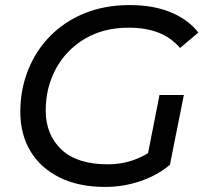

<svg xmlns="http://www.w3.org/2000/svg" viewBox="-20 -728 812 756"><path d="M394 8Q290 8 215 -29Q140 -66 100 -132.5Q60 -199 60 -287Q60 -374 90 -450.5Q120 -527 176.5 -585Q233 -643 312.5 -675.5Q392 -708 491 -708Q583 -708 651.5 -680Q720 -652 761 -600L689 -539Q654 -580 604 -599.5Q554 -619 487 -619Q387 -619 313.5 -575Q240 -531 200 -457Q160 -383 160 -293Q160 -198 221.5 -139.5Q283 -81 405 -81Q491 -81 563 -125L608 -354H704L649 -79Q599 -37 532 -14.5Q465 8 394 8Z"/></svg>

Font: Montserrat Medium
Style: Italic
Weight: 500
Italic angle: -11.3°
Designer: Julieta Ulanovsky
Foundry: Julieta Ulanovsky
Version: Version 9.000; ttfautohint (v1.8.4.7-5d5b)